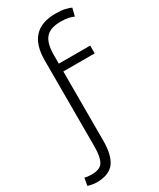

<svg xmlns="http://www.w3.org/2000/svg" viewBox="-301 -849 916 1108"><g transform="rotate(-30 157.5 -294.5)"><path d="M-6 187Q-18 187 -34.5 184Q-51 181 -62 177L-53 127Q-45 130 -32.5 131.5Q-20 133 -7 133Q51 133 69 100.5Q87 68 87 0V-574Q87 -776 275 -776Q312 -776 338.5 -770Q365 -764 377 -757L364 -705Q350 -712 328.5 -716.5Q307 -721 278 -721Q208 -721 178 -686.5Q148 -652 148 -572V-516H357V-464H148V-4Q148 95 113 141Q78 187 -6 187Z"/></g></svg>

Font: Ubuntu Sans Light
Style: Regular
Weight: 300
Designer: Dalton Maag Ltd
Foundry: Dalton Maag Ltd
Version: Version 1.006; ttfautohint (v1.8.4.7-5d5b)